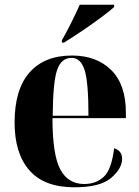

<svg xmlns="http://www.w3.org/2000/svg" viewBox="-20 -786 592 816"><path d="M296 10Q406 10 452.5 -30Q499 -70 499 -111Q499 -145 465 -156Q454 -65 421 -34.5Q388 -4 338 -4Q269 -4 236 -66.5Q203 -129 203 -284H515V-307Q515 -427 452.5 -488.5Q390 -550 286 -550Q169 -550 105.5 -478Q42 -406 42 -265Q42 -134 105 -62Q168 10 296 10ZM204 -294Q205 -436 222.5 -488Q240 -540 284 -540Q323 -540 339.5 -488.5Q356 -437 356 -294ZM243 -605H252Q283 -624 325.5 -652.5Q368 -681 406.5 -709.5Q445 -738 465 -756V-766H319Q304 -732 281 -686Q258 -640 243 -615Z"/></svg>

Font: Noto Serif Display SemiCondensed Extra
Style: Regular
Weight: 800
Width: 4
Designer: Monotype Design Team
Foundry: Monotype Imaging Inc.
Version: Version 1.900